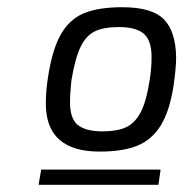

<svg xmlns="http://www.w3.org/2000/svg" viewBox="-20 -776 508 532"><path d="M107 -489Q107 -525 113 -562Q125 -640 149 -681.5Q173 -723 213 -739.5Q253 -756 319 -756Q401 -756 434 -722.5Q467 -689 468 -617Q468 -588 461 -539Q450 -468 425.5 -428.5Q401 -389 361 -372.5Q321 -356 256 -356Q107 -356 107 -489ZM394 -550Q400 -584 400 -618Q400 -663 379 -682Q358 -701 309 -701Q267 -701 242.5 -689Q218 -677 203 -645.5Q188 -614 178 -554Q174 -518 174 -493Q174 -446 196.5 -429Q219 -412 264 -412Q304 -412 328.5 -423Q353 -434 369 -463.5Q385 -493 394 -550ZM94 -306H425L419 -264H87Z"/></svg>

Font: Exo
Style: Italic
Weight: 400
Italic angle: -9°
Designer: Natanael Gama
Foundry: Natanael Gama
Version: Version 1.500; ttfautohint (v1.6)